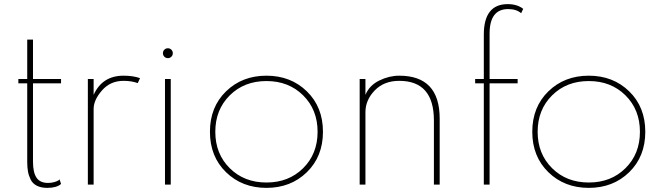

<svg xmlns="http://www.w3.org/2000/svg" viewBox="-20 -895 3218 931"><path d="M69 -512H112V-703H140V-512H276V-491H140V-111Q140 -59 157 -33.5Q174 -8 213 -8Q229 -8 243 -12Q257 -16 263 -20L269 -25L276 -3Q255 16 209 16Q179 16 158.5 5.5Q138 -5 128.5 -24.5Q119 -44 115.5 -64Q112 -84 112 -111V-491H69Z M406 -512H434V-435Q476 -528 579 -528Q626 -528 659 -516L648 -492Q618 -503 579 -503Q515 -503 474.5 -456.5Q434 -410 434 -367V0H406Z M780 -512H808V0H780ZM777 -654Q784 -661 794 -661Q804 -661 811 -654Q818 -647 818 -637Q818 -627 811 -620Q804 -613 794 -613Q784 -613 777 -620Q770 -627 770 -637Q770 -647 777 -654Z M1076 -60Q998 -136 998 -256Q998 -376 1076 -452Q1154 -528 1272 -528Q1390 -528 1468 -452Q1546 -376 1546 -256Q1546 -136 1468 -60Q1390 16 1272 16Q1154 16 1076 -60ZM1094 -432.5Q1024 -363 1024 -256Q1024 -149 1094 -79.5Q1164 -10 1272 -10Q1380 -10 1450 -79.5Q1520 -149 1520 -256Q1520 -363 1450 -432.5Q1380 -502 1272 -502Q1164 -502 1094 -432.5Z M1724 -512H1752V-435Q1771 -481 1819 -504.5Q1867 -528 1916 -528Q2112 -528 2112 -320V0H2084V-311Q2084 -503 1916 -503Q1842 -503 1797 -456.5Q1752 -410 1752 -351V0H1724Z M2284 -512H2326V-727Q2326 -875 2442 -875Q2488 -875 2517 -852L2507 -831Q2484 -851 2444 -851Q2354 -851 2354 -732V-512H2490V-491H2354V0H2326V-491H2284Z M2639 -60Q2561 -136 2561 -256Q2561 -376 2639 -452Q2717 -528 2835 -528Q2953 -528 3031 -452Q3109 -376 3109 -256Q3109 -136 3031 -60Q2953 16 2835 16Q2717 16 2639 -60ZM2657 -432.5Q2587 -363 2587 -256Q2587 -149 2657 -79.5Q2727 -10 2835 -10Q2943 -10 3013 -79.5Q3083 -149 3083 -256Q3083 -363 3013 -432.5Q2943 -502 2835 -502Q2727 -502 2657 -432.5Z"/></svg>

Font: Spartan MB
Style: Regular
Weight: 250
Designer: Matt Bailey
Foundry: Matt Bailey
Version: Version 1.000